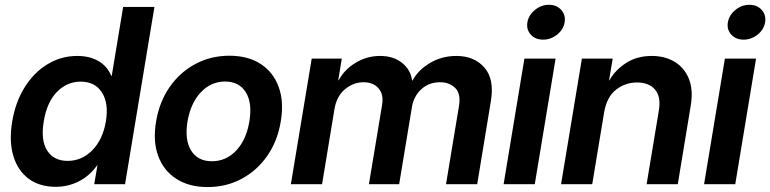

<svg xmlns="http://www.w3.org/2000/svg" viewBox="-20 -756 3161 788"><path d="M209 10.7Q141.6 10.7 96.9 -22.9Q52.2 -56.6 34.4 -117.2Q16.6 -177.7 30.3 -258.3Q43.5 -337.4 81.3 -397.9Q119.1 -458.5 175 -492.4Q231 -526.4 296.9 -526.4Q347.2 -526.4 383.3 -505.9Q419.4 -485.4 437 -444.3H438.5L485.4 -727.5H613.8L493.2 0H366.7L379.9 -77.1H378.4Q347.2 -33.7 303.2 -11.5Q259.3 10.7 209 10.7ZM257.3 -95.7Q316.4 -95.7 359.4 -139.9Q402.3 -184.1 414.6 -258.3Q426.8 -332 398.4 -376.5Q370.1 -420.9 311 -420.9Q254.9 -420.9 213.6 -378.7Q172.4 -336.4 159.7 -258.3Q146.5 -179.7 173.8 -137.7Q201.2 -95.7 257.3 -95.7Z M832 11.7Q755.9 11.7 703.6 -22Q651.4 -55.7 629.2 -116.2Q606.9 -176.8 620.6 -257.3Q633.8 -337.4 676 -398.4Q718.3 -459.5 781.7 -493.4Q845.2 -527.3 921.4 -527.3Q998 -527.3 1050 -493.4Q1102.1 -459.5 1124 -398.4Q1146 -337.4 1132.3 -257.3Q1119.1 -177.2 1077.1 -116.7Q1035.2 -56.2 971.9 -22.2Q908.7 11.7 832 11.7ZM849.6 -94.2Q907.7 -94.2 949.2 -137.9Q990.7 -181.6 1003.4 -257.3Q1016.1 -333.5 988.8 -377.4Q961.4 -421.4 903.8 -421.4Q846.2 -421.4 804.4 -377.4Q762.7 -333.5 749.5 -257.3Q737.3 -181.2 764.6 -137.7Q792 -94.2 849.6 -94.2Z M1173.8 0 1259.3 -515.6H1382.8L1368.2 -426.8H1370.1Q1393.6 -470.7 1439.7 -498.5Q1485.8 -526.4 1540 -526.4Q1594.7 -526.4 1630.1 -498Q1665.5 -469.7 1671.4 -425.8H1673.3Q1696.3 -468.8 1744.9 -497.6Q1793.5 -526.4 1853 -526.4Q1926.3 -526.4 1968 -478.8Q2009.8 -431.2 1994.6 -340.8L1938.5 0H1810.5L1863.8 -321.3Q1872.1 -371.1 1848.4 -394.8Q1824.7 -418.5 1786.1 -418.5Q1740.2 -418.5 1709 -389.6Q1677.7 -360.8 1670.4 -315.4L1618.2 0H1494.1L1548.3 -326.2Q1555.2 -368.2 1533.7 -393.3Q1512.2 -418.5 1471.7 -418.5Q1430.7 -418.5 1396 -389.9Q1361.3 -361.3 1352.5 -307.1L1301.8 0Z M2046.9 0 2132.3 -515.6H2260.3L2174.8 0ZM2209 -593.3Q2177.2 -593.3 2158.4 -614Q2139.6 -634.8 2144.5 -664.6Q2149.9 -694.3 2175.5 -715.3Q2201.2 -736.3 2232.9 -736.3Q2264.6 -736.3 2283.4 -715.3Q2302.2 -694.3 2297.4 -664.6Q2292.5 -634.8 2266.6 -614Q2240.7 -593.3 2209 -593.3Z M2459.5 -294.9 2410.6 0H2282.7L2368.2 -515.6H2494.6L2479.5 -425.3L2481.4 -426.8Q2505.9 -469.7 2550.3 -498Q2594.7 -526.4 2654.8 -526.4Q2709 -526.4 2749 -502.2Q2789.1 -478 2807.4 -432.4Q2825.7 -386.7 2814.9 -322.3L2761.7 0H2633.8L2684.1 -302.7Q2693.4 -358.9 2668.5 -388.2Q2643.6 -417.5 2594.2 -417.5Q2545.9 -417.5 2508.1 -387.7Q2470.2 -357.9 2459.5 -294.9Z M2869.6 0 2955.1 -515.6H3083L2997.6 0ZM3031.7 -593.3Q3000 -593.3 2981.2 -614Q2962.4 -634.8 2967.3 -664.6Q2972.7 -694.3 2998.3 -715.3Q3023.9 -736.3 3055.7 -736.3Q3087.4 -736.3 3106.2 -715.3Q3125 -694.3 3120.1 -664.6Q3115.2 -634.8 3089.4 -614Q3063.5 -593.3 3031.7 -593.3Z"/></svg>

Font: Inter Display Semi Bold
Style: Italic
Weight: 600
Italic angle: -9.39999°
Designer: Rasmus Andersson
Foundry: rsms
Version: Version 4.000;git-4fc901f